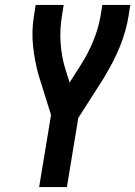

<svg xmlns="http://www.w3.org/2000/svg" viewBox="-20 -755 546 775"><path d="M138 0 186 -291 136 -451Q120 -508 113.5 -568.5Q107 -629 117 -691L124 -735H237L230 -691Q221 -636 224.5 -582.5Q228 -529 243 -479L261 -422L305 -491Q335 -538 356 -588.5Q377 -639 386 -691L393 -735H506L499 -691Q489 -629 464.5 -568.5Q440 -508 405 -451Q404 -448 402 -445Q400 -442 399 -440L296 -279L250 0Z"/></svg>

Font: Iosevka Term Curly
Style: Bold Italic
Weight: 700
Italic angle: -9°
Designer: Belleve Invis
Foundry: Belleve Invis
Version: Version 32.3.0